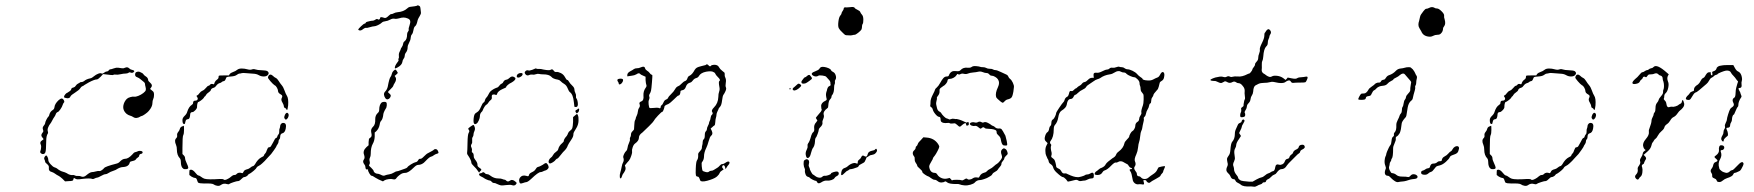

<svg xmlns="http://www.w3.org/2000/svg" viewBox="-20 -694 6604 723"><path d="M498 -124Q504 -127 511 -125.5Q518 -124 517 -119Q516 -116 513 -115Q504 -114 504 -107Q504 -104 498.5 -100.5Q493 -97 491 -93Q488 -89 473 -86Q469 -85 468 -80.5Q467 -76 465 -74Q459 -66 444 -65Q434 -65 422 -58Q417 -54 406 -50.5Q395 -47 388.5 -42.5Q382 -38 377 -38Q372 -38 360.5 -31.5Q349 -25 345.5 -25Q342 -25 336.5 -22Q331 -19 328 -20Q320 -24 287 -20Q269 -17 264 -21Q259 -25 257.5 -22.5Q256 -20 256 -17Q256 -12 239 -12L225 -11L215 -21Q205 -30 199.5 -32.5Q194 -35 188 -39.5Q182 -44 176 -46Q162 -49 164 -63Q165 -70 157.5 -76Q150 -82 150 -85Q150 -88 147.5 -93Q145 -98 148 -103Q151 -108 153.5 -108.5Q156 -109 159 -103Q162 -97 162 -91Q162 -85 170.5 -75.5Q179 -66 185 -64Q191 -62 194 -60Q206 -50 218 -47Q223 -46 231 -42Q244 -33 256 -35Q259 -35 262.5 -33Q266 -31 273.5 -31.5Q281 -32 287 -29Q296 -26 305 -34Q319 -46 327 -46Q332 -46 341 -48.5Q350 -51 354 -50Q357 -49 363 -53Q369 -57 372 -61Q376 -67 419 -78Q427 -80 432 -86Q442 -96 451 -96Q463 -96 478 -112Q484 -120 489 -121Q494 -122 498 -124ZM201 -317Q208 -323 212 -323Q217 -323 220.5 -316.5Q224 -310 220 -307Q218 -305 216 -299Q214 -292 207.5 -282.5Q201 -273 197 -272Q192 -270 190 -264Q188 -258 184.5 -253.5Q181 -249 176.5 -240Q172 -231 168.5 -227Q165 -223 161.5 -214.5Q158 -206 160 -200Q162 -194 160 -191Q154 -183 154 -161Q154 -148 153 -133.5Q152 -119 148 -116Q141 -111 134 -117L131 -121L134 -132Q136 -142 134 -148Q128 -159 138 -165Q144 -169 144 -170Q144 -171 139 -177Q132 -185 140 -194Q144 -199 143 -201.5Q142 -204 141 -209.5Q140 -215 145 -221Q150 -227 150 -230Q150 -234 154.5 -243Q159 -252 162 -254.5Q165 -257 166 -263Q169 -274 179 -280Q184 -283 185 -290Q186 -303 201 -317ZM495 -423Q502 -426 509 -422Q517 -419 520 -414.5Q523 -410 528 -407Q538 -401 538 -392Q538 -389 545 -383Q557 -373 548 -363L545 -359L549 -356Q553 -353 556 -350Q560 -347 560 -337Q560 -327 557 -321Q554 -315 554 -306Q554 -292 540 -276Q536 -271 526 -264Q516 -257 513 -257Q511 -257 506.5 -254Q502 -251 495 -250Q488 -249 482 -253Q476 -257 470 -258.5Q464 -260 457 -265Q436 -283 449 -310Q454 -319 458 -322Q462 -326 471.5 -328.5Q481 -331 485 -330Q491 -329 501 -333Q511 -337 519.5 -343.5Q528 -350 529 -355Q530 -360 528 -367Q526 -374 526 -378Q526 -382 522 -385Q518 -388 510.5 -394.5Q503 -401 497 -403Q487 -406 489 -416Q490 -422 495 -423ZM451 -439Q460 -443 466 -437Q471 -432 477 -431Q483 -430 485 -427.5Q487 -425 483 -422Q478 -418 471 -421Q468 -423 464 -420Q460 -417 452.5 -417Q445 -417 434 -414.5Q423 -412 416 -413Q409 -414 407 -412Q405 -410 377 -414L368 -415L359 -405Q349 -395 345 -395Q336 -395 315 -384Q303 -377 298 -374Q295 -371 290.5 -369.5Q286 -368 282 -361.5Q278 -355 263 -345.5Q248 -336 246 -332Q242 -321 228 -325Q221 -326 221 -329Q221 -333 225.5 -338.5Q230 -344 234 -345Q238 -347 243 -351Q248 -355 248 -357Q248 -363 258 -365Q262 -366 265.5 -371.5Q269 -377 274.5 -379.5Q280 -382 281 -383.5Q282 -385 287 -385Q292 -385 297 -389Q305 -396 320 -399Q326 -400 334 -407Q341 -413 350 -416.5Q359 -420 363 -417Q367 -416 372.5 -420.5Q378 -425 382.5 -425Q387 -425 389.5 -429Q392 -433 395.5 -433Q399 -433 408.5 -436.5Q418 -440 425 -439Q434 -438 439 -437Q446 -436 451 -439Z M666 -218Q671 -220 672 -220.5Q673 -221 673 -205.5Q673 -190 670 -185Q667 -180 667 -137V-114L672 -109Q677 -104 677 -98Q677 -92 683 -79.5Q689 -67 689 -62.5Q689 -58 681.5 -57Q674 -56 670 -59Q661 -65 661 -85Q661 -93 658 -97Q646 -109 646 -131Q646 -141 643 -148Q635 -166 644 -174Q648 -178 647 -184.5Q646 -191 651 -197Q656 -203 657 -208Q659 -216 666 -218ZM1048 -231Q1060 -230 1056 -210Q1053 -194 1043 -192Q1035 -190 1035 -178Q1035 -172 1032 -169.5Q1029 -167 1029 -161.5Q1029 -156 1025 -150.5Q1021 -145 1021 -143.5Q1021 -142 1012 -129Q1003 -116 1001 -114Q993 -106 986 -98Q980 -91 977 -88Q974 -85 967 -78.5Q960 -72 954.5 -69.5Q949 -67 947 -64Q945 -59 936 -51.5Q927 -44 922 -41Q915 -38 914 -35.5Q913 -33 908 -30Q903 -27 899 -27Q896 -27 888 -19Q880 -11 875 -12Q872 -12 859.5 -8Q847 -4 843 -1Q841 1 834 -1Q822 -5 811 3Q806 7 797.5 5.5Q789 4 784 0Q778 -4 749 -3Q741 -3 733 -4Q728 -5 726.5 -6Q725 -7 723 -13Q721 -20 719 -22Q717 -24 714 -24Q710 -24 701 -29L693 -35V-45Q693 -51 693.5 -52.5Q694 -54 698 -55Q706 -56 717 -42Q723 -34 728 -33Q731 -33 737.5 -28Q744 -23 750 -21Q763 -17 807 -20Q821 -20 821 -19Q825 -13 839 -21Q845 -24 851 -29.5Q857 -35 862.5 -35Q868 -35 870 -38Q878 -47 892 -42Q894 -41 897 -47Q899 -54 912 -57Q917 -58 923 -63Q929 -68 932.5 -68.5Q936 -69 940 -75Q951 -95 965 -102Q973 -105 974 -109Q975 -113 978.5 -116Q982 -119 985 -129Q988 -136 989 -137.5Q990 -139 994 -139.5Q998 -140 1000 -143Q1002 -146 1008 -157Q1016 -174 1019.5 -174.5Q1023 -175 1024 -179.5Q1025 -184 1028.5 -188Q1032 -192 1031.5 -199Q1031 -206 1033 -210.5Q1035 -215 1035 -219.5Q1035 -224 1039 -228Q1043 -232 1048 -231ZM1053 -262Q1059 -273 1064.5 -267.5Q1070 -262 1064 -250Q1056 -238 1051 -249Q1049 -253 1053 -262ZM992 -410Q998 -417 1007 -409Q1013 -403 1018.5 -400.5Q1024 -398 1029.5 -389Q1035 -380 1041 -373Q1047 -366 1051.5 -353Q1056 -340 1060 -334Q1067 -324 1065 -297Q1063 -280 1061 -280Q1059 -280 1058 -283Q1057 -286 1053 -287.5Q1049 -289 1049 -293.5Q1049 -298 1044 -307Q1037 -318 1041 -325Q1046 -334 1038 -338Q1027 -344 1027 -351Q1027 -356 1023 -363.5Q1019 -371 1014 -373Q1008 -377 998.5 -388Q989 -399 989 -402Q989 -405 992 -410ZM987 -426Q996 -419 988 -411Q983 -406 973 -406Q963 -406 954.5 -411Q946 -416 933.5 -416.5Q921 -417 907.5 -418.5Q894 -420 890 -418.5Q886 -417 882 -417Q878 -417 871.5 -412Q865 -407 850 -406Q835 -405 833.5 -403.5Q832 -402 829.5 -395.5Q827 -389 822.5 -388.5Q818 -388 815 -385Q812 -382 807 -381Q800 -379 794 -371Q790 -365 786 -364Q775 -361 774 -355Q773 -351 765.5 -346Q758 -341 755.5 -336Q753 -331 751.5 -331Q750 -331 747 -325Q744 -321 736.5 -315.5Q729 -310 727 -310Q725 -310 723.5 -304.5Q722 -299 722 -293Q723 -287 716 -279.5Q709 -272 705 -272Q696 -272 696 -262Q696 -257 694 -251Q692 -245 686 -245Q682 -244 680.5 -242Q679 -240 677 -231Q677 -227 673 -227Q667 -227 667 -242Q667 -250 675 -257.5Q683 -265 685 -273Q691 -292 702 -299Q707 -302 707 -306Q707 -315 715 -315Q722 -315 724 -319.5Q726 -324 722 -329Q718 -334 723 -335Q726 -336 731 -343Q736 -350 742.5 -352.5Q749 -355 755.5 -363Q762 -371 765 -371Q768 -371 771 -375Q775 -380 783 -377Q784 -376 785.5 -377Q787 -378 788 -383Q791 -390 797 -394Q803 -398 803 -403Q803 -408 804.5 -409Q806 -410 824 -410H842L845 -415Q849 -420 858 -423Q867 -426 873 -431Q879 -436 890 -436Q901 -436 911.5 -433Q922 -430 928.5 -432.5Q935 -435 942 -432.5Q949 -430 965.5 -429.5Q982 -429 987 -426Z M1416 -307Q1419 -310 1425.5 -310.5Q1432 -311 1434.5 -308.5Q1437 -306 1436.5 -297.5Q1436 -289 1432 -284Q1423 -269 1423 -260Q1421 -246 1416 -240Q1411 -235 1410 -226Q1407 -209 1396 -199L1391 -195V-179Q1390 -163 1384 -153Q1376 -139 1376 -114Q1376 -106 1373 -100Q1370 -94 1372 -86.5Q1374 -79 1371 -75Q1369 -71 1370 -69.5Q1371 -68 1378 -62Q1387 -53 1387 -50Q1387 -47 1391.5 -43.5Q1396 -40 1400 -40Q1406 -40 1414 -36Q1424 -30 1431 -34Q1436 -36 1445.5 -37.5Q1455 -39 1463 -44Q1471 -49 1474.5 -49Q1478 -49 1487 -52.5Q1496 -56 1504 -58.5Q1512 -61 1514 -64Q1516 -68 1527.5 -75Q1539 -82 1544 -83Q1551 -84 1554.5 -90.5Q1558 -97 1562.5 -96Q1567 -95 1576.5 -105Q1586 -115 1593 -118Q1599 -121 1606 -125Q1612 -128 1614 -130.5Q1616 -133 1621 -132.5Q1626 -132 1629 -126Q1632 -120 1631 -118Q1630 -116 1625 -115Q1618 -113 1613 -109Q1608 -105 1603 -104Q1597 -103 1582 -87Q1570 -73 1554 -73Q1548 -73 1538 -63Q1518 -43 1506 -43Q1501 -43 1496 -41.5Q1491 -40 1484 -34.5Q1477 -29 1474 -25Q1469 -16 1460 -19Q1454 -21 1443.5 -19.5Q1433 -18 1428 -15L1422 -11L1406 -18Q1391 -26 1387 -29Q1383 -32 1380 -32Q1376 -32 1370.5 -41.5Q1365 -51 1366 -55Q1367 -57 1363 -56Q1360 -55 1358 -57.5Q1356 -60 1356 -65Q1356 -70 1352 -75Q1344 -85 1350 -93Q1355 -99 1351 -111Q1345 -126 1360 -140L1368 -147V-159Q1369 -171 1369.5 -171.5Q1370 -172 1375 -176Q1382 -180 1378 -195Q1375 -208 1385 -217Q1394 -225 1393 -246Q1393 -260 1403 -269Q1408 -273 1408 -281Q1408 -298 1416 -307ZM1469 -432Q1473 -430 1478 -420Q1478 -418 1472 -413L1466 -408L1469 -404Q1475 -395 1466 -381Q1462 -375 1461 -371Q1460 -367 1450.5 -358Q1441 -349 1441 -347.5Q1441 -346 1447 -341Q1453 -336 1451 -331Q1448 -322 1440 -320Q1435 -319 1431 -324.5Q1427 -330 1426 -337Q1425 -344 1431 -350Q1437 -356 1440 -367Q1446 -400 1451 -405Q1454 -409 1455.5 -416Q1457 -423 1462 -427.5Q1467 -432 1469 -432ZM1549 -672Q1553 -676 1560 -671Q1563 -669 1563.5 -661Q1564 -653 1565 -647.5Q1566 -642 1560.5 -633.5Q1555 -625 1553 -619Q1549 -600 1544 -596Q1539 -593 1537 -581Q1535 -569 1531 -564.5Q1527 -560 1526.5 -551.5Q1526 -543 1520.5 -533Q1515 -523 1515 -516Q1515 -503 1507 -494Q1504 -489 1504 -483.5Q1504 -478 1500 -473Q1496 -468 1495 -460Q1493 -449 1477 -440Q1468 -435 1467 -437Q1465 -444 1477 -460Q1482 -465 1480.5 -468.5Q1479 -472 1481 -474Q1483 -476 1482 -484Q1481 -492 1485 -499.5Q1489 -507 1489 -509Q1489 -511 1493 -516.5Q1497 -522 1498 -529Q1499 -536 1504 -539Q1513 -546 1513 -565Q1513 -571 1516.5 -575Q1520 -579 1519 -583Q1518 -587 1522 -598Q1526 -609 1524.5 -615.5Q1523 -622 1514 -625Q1500 -631 1483 -625Q1473 -622 1465.5 -623.5Q1458 -625 1449 -620Q1440 -615 1431 -614Q1422 -613 1418 -609Q1413 -604 1403.5 -599.5Q1394 -595 1389 -595Q1384 -595 1372.5 -591.5Q1361 -588 1358 -589Q1355 -590 1348 -585Q1339 -577 1332 -580Q1329 -581 1329 -583Q1329 -585 1339.5 -595Q1350 -605 1353 -605Q1356 -605 1357 -608Q1358 -611 1362.5 -612Q1367 -613 1372.5 -614.5Q1378 -616 1383 -616Q1388 -616 1393.5 -620Q1399 -624 1402.5 -621.5Q1406 -619 1408.5 -621Q1411 -623 1411 -625Q1411 -632 1423 -628Q1430 -625 1434.5 -627.5Q1439 -630 1444.5 -635.5Q1450 -641 1454 -641Q1458 -641 1463 -644Q1468 -647 1477 -648Q1500 -650 1513 -662Q1518 -667 1523 -668Q1548 -671 1549 -672Z M1796 -44Q1800 -48 1806 -42Q1809 -38 1814.5 -38Q1820 -38 1826 -33Q1840 -22 1856 -22Q1867 -22 1871 -20Q1875 -18 1879.5 -17.5Q1884 -17 1886 -14Q1892 -8 1899 -13Q1909 -21 1921 -10L1926 -5L1923 0Q1918 7 1907 3Q1902 1 1885 3Q1871 5 1866 4Q1861 3 1850 -2Q1845 -5 1840 -5Q1835 -5 1831.5 -9.5Q1828 -14 1825 -14Q1823 -14 1818.5 -15.5Q1814 -17 1809 -19.5Q1804 -22 1803 -23Q1801 -25 1792.5 -29Q1784 -33 1784 -37Q1784 -41 1789 -41.5Q1794 -42 1796 -44ZM2023 -73Q2032 -80 2036 -80Q2039 -80 2042.5 -74.5Q2046 -69 2046 -64Q2046 -61 2042 -57Q2038 -53 2033.5 -52Q2029 -51 2024.5 -48.5Q2020 -46 2016 -46Q2007 -46 1981 -21Q1967 -8 1961 -8Q1958 -8 1950 -5Q1942 -2 1939 -3.5Q1936 -5 1935 -12Q1934 -19 1938 -25Q1946 -36 1961 -32Q1967 -30 1969 -30.5Q1971 -31 1972 -35Q1973 -41 1983 -45.5Q1993 -50 1997 -57Q2001 -64 2005 -65Q2011 -66 2023 -73ZM1756 -152Q1751 -145 1756 -137Q1758 -132 1757 -126.5Q1756 -121 1758 -120Q1764 -118 1764 -105Q1764 -99 1769 -93Q1779 -81 1778 -72Q1778 -67 1785 -62.5Q1792 -58 1792.5 -55.5Q1793 -53 1788 -49L1784 -44L1779 -51Q1775 -58 1765 -67.5Q1755 -77 1755 -81Q1755 -90 1743 -108Q1738 -114 1739 -119.5Q1740 -125 1740.5 -156.5Q1741 -188 1745 -194Q1749 -200 1746 -204Q1743 -208 1743 -209.5Q1743 -211 1752 -217.5Q1761 -224 1763 -223.5Q1765 -223 1767.5 -215.5Q1770 -208 1766.5 -200.5Q1763 -193 1763 -187.5Q1763 -182 1760 -178Q1757 -174 1758 -165Q1759 -156 1756 -152ZM2145 -259Q2152 -265 2153 -265Q2154 -265 2156.5 -259Q2159 -253 2158.5 -239Q2158 -225 2151 -213Q2144 -201 2141.5 -197Q2139 -193 2139 -186Q2139 -179 2130 -166Q2121 -153 2118 -146Q2115 -136 2105 -126Q2102 -124 2091.5 -110.5Q2081 -97 2079 -97Q2077 -97 2073 -93Q2070 -88 2062 -83Q2054 -78 2050.5 -78.5Q2047 -79 2046 -83Q2045 -87 2047.5 -92Q2050 -97 2054 -100Q2059 -103 2062.5 -110Q2066 -117 2073.5 -122Q2081 -127 2082 -132Q2085 -145 2097 -155Q2103 -160 2103 -163Q2103 -170 2114 -182Q2117 -186 2119 -192Q2121 -198 2127 -202Q2133 -206 2135 -211.5Q2137 -217 2138 -235V-253ZM2157 -271 2152 -267 2149 -270Q2144 -277 2150 -280Q2154 -281 2155 -283Q2156 -285 2158.5 -285Q2161 -285 2161 -282.5Q2161 -280 2160 -276.5Q2159 -273 2157 -271ZM1899 -401Q1907 -409 1916 -404Q1921 -401 1921 -398Q1921 -395 1917 -391Q1913 -387 1906 -383Q1899 -380 1892.5 -374.5Q1886 -369 1886 -366Q1886 -364 1873 -359Q1855 -351 1852 -341Q1851 -337 1849.5 -336.5Q1848 -336 1843 -338Q1839 -339 1835 -337.5Q1831 -336 1832 -328.5Q1833 -321 1828 -317.5Q1823 -314 1819 -307.5Q1815 -301 1812 -300Q1809 -299 1804.5 -292Q1800 -285 1798 -279Q1796 -274 1793 -272Q1787 -266 1787 -255Q1787 -250 1783 -240.5Q1779 -231 1773.5 -228Q1768 -225 1766 -228Q1762 -231 1763.5 -247Q1765 -263 1770 -267Q1772 -269 1778.5 -273Q1785 -277 1791 -291.5Q1797 -306 1801 -308Q1805 -310 1806 -316Q1807 -322 1811.5 -326.5Q1816 -331 1819.5 -338.5Q1823 -346 1827 -350Q1837 -359 1851 -364Q1856 -365 1860 -371Q1864 -377 1869 -379Q1874 -381 1875 -385Q1879 -393 1887 -394Q1893 -395 1899 -401ZM1933 -417Q1936 -419 1942 -419Q1948 -419 1948 -415Q1948 -410 1941.5 -405.5Q1935 -401 1930 -402Q1925 -403 1926 -408.5Q1927 -414 1933 -417ZM2027 -432Q2048 -428 2053 -431Q2060 -436 2065 -428Q2069 -422 2075 -423Q2081 -424 2091.5 -419Q2102 -414 2107.5 -403.5Q2113 -393 2116 -393Q2119 -393 2122.5 -386.5Q2126 -380 2134.5 -372Q2143 -364 2143 -357.5Q2143 -351 2146.5 -344Q2150 -337 2149 -331.5Q2148 -326 2151 -323Q2154 -319 2155.5 -309.5Q2157 -300 2155 -295Q2153 -291 2148 -291L2143 -292L2141 -309Q2138 -339 2126 -347Q2122 -350 2117.5 -361.5Q2113 -373 2104.5 -378Q2096 -383 2091.5 -388Q2087 -393 2081 -394Q2062 -397 2056 -405Q2047 -414 2026 -414Q2016 -414 2010.5 -415.5Q2005 -417 1998 -414.5Q1991 -412 1985 -413Q1979 -414 1974 -412Q1965 -407 1959 -414Q1954 -420 1957 -424Q1962 -431 1969 -429Q1973 -427 1984 -431Q1995 -435 1996 -436Q1997 -437 2000 -435.5Q2003 -434 2009.5 -434.5Q2016 -435 2027 -432Z M2310 -397Q2320 -399 2325 -396Q2327 -394 2326 -389Q2321 -377 2313 -376Q2310 -376 2310 -379Q2310 -383 2306 -388Q2302 -395 2310 -397ZM2637 -449Q2642 -455 2648 -448Q2654 -441 2658 -447Q2659 -449 2668 -450Q2683 -451 2688 -440Q2691 -434 2700 -427Q2707 -422 2708 -420.5Q2709 -419 2709 -414Q2708 -408 2711.5 -401Q2715 -394 2713 -382Q2711 -370 2713.5 -365Q2716 -360 2712 -351Q2708 -342 2704.5 -337.5Q2701 -333 2699 -315.5Q2697 -298 2691.5 -292Q2686 -286 2686 -284.5Q2686 -283 2682 -275Q2678 -267 2678 -262Q2678 -257 2676 -251Q2674 -245 2673.5 -234Q2673 -223 2670 -221.5Q2667 -220 2662 -215L2656 -210L2660 -202Q2666 -189 2658 -183Q2653 -179 2648.5 -162.5Q2644 -146 2640 -138Q2631 -120 2631 -105Q2631 -93 2624 -84Q2621 -82 2622.5 -68Q2624 -54 2625.5 -51.5Q2627 -49 2636.5 -46.5Q2646 -44 2649.5 -47.5Q2653 -51 2658.5 -51Q2664 -51 2669.5 -55Q2675 -59 2680 -61.5Q2685 -64 2690 -70Q2695 -76 2699.5 -76Q2704 -76 2710 -80Q2721 -88 2725 -85Q2728 -84 2727 -80Q2726 -76 2723 -73Q2719 -69 2716 -63L2712 -57L2711 -62Q2709 -72 2704 -72Q2701 -72 2700 -68Q2698 -64 2702 -60L2705 -56L2699 -52Q2692 -48 2690 -42.5Q2688 -37 2680.5 -30Q2673 -23 2655 -17Q2629 -8 2619 -12Q2617 -13 2615 -19Q2612 -29 2607 -29Q2602 -29 2600.5 -34Q2599 -39 2600 -60Q2601 -86 2605 -91Q2610 -97 2609 -113Q2609 -118 2616 -125Q2623 -132 2623 -137.5Q2623 -143 2624.5 -147.5Q2626 -152 2626 -159Q2626 -166 2630 -169.5Q2634 -173 2634 -184.5Q2634 -196 2638 -199.5Q2642 -203 2642 -208Q2642 -213 2646 -220.5Q2650 -228 2650 -231Q2650 -234 2652.5 -238.5Q2655 -243 2656 -251Q2657 -259 2661 -262Q2666 -267 2662 -272Q2657 -278 2669 -290Q2684 -305 2685 -329Q2685 -341 2688 -349Q2691 -357 2689 -366Q2685 -387 2689 -389Q2695 -393 2683 -404Q2675 -412 2673.5 -416.5Q2672 -421 2664 -424Q2656 -427 2639 -424Q2619 -420 2612 -408Q2609 -402 2601.5 -400Q2594 -398 2589 -391Q2584 -384 2579 -383Q2567 -380 2563 -368Q2559 -355 2548 -354Q2544 -353 2543 -351.5Q2542 -350 2542 -345Q2540 -334 2534 -334Q2532 -334 2518 -320Q2504 -306 2496 -302Q2482 -297 2482 -292Q2482 -289 2479 -281Q2476 -273 2474 -273Q2471 -273 2457.5 -258.5Q2444 -244 2442 -239Q2441 -236 2424 -219Q2407 -202 2399 -195Q2386 -186 2386 -176Q2386 -164 2372 -154Q2366 -150 2362.5 -139.5Q2359 -129 2360 -125Q2362 -118 2353 -97Q2350 -90 2341 -81L2333 -71L2335 -65Q2337 -58 2333.5 -51Q2330 -44 2327 -40.5Q2324 -37 2322 -30Q2318 -18 2315 -24Q2314 -25 2314 -28Q2313 -35 2316 -45Q2319 -55 2321 -66Q2323 -77 2326 -82Q2331 -91 2327 -101Q2326 -106 2330 -114Q2334 -122 2338 -125.5Q2342 -129 2343 -137.5Q2344 -146 2348.5 -155.5Q2353 -165 2352 -169.5Q2351 -174 2353.5 -177.5Q2356 -181 2356 -187.5Q2356 -194 2361.5 -199.5Q2367 -205 2367.5 -207Q2368 -209 2368.5 -223Q2369 -237 2371.5 -241.5Q2374 -246 2374 -248.5Q2374 -251 2377.5 -258Q2381 -265 2382 -274Q2383 -283 2386 -287Q2392 -294 2388 -303Q2386 -309 2395.5 -312.5Q2405 -316 2403 -334Q2402 -350 2411 -363Q2416 -369 2414 -374Q2412 -379 2411 -392V-405L2402 -409Q2392 -413 2390 -416Q2386 -421 2376 -414Q2369 -410 2359.5 -409Q2350 -408 2346 -407Q2343 -406 2342.5 -406.5Q2342 -407 2342 -411Q2342 -420 2354 -426Q2362 -430 2366.5 -433.5Q2371 -437 2378.5 -437Q2386 -437 2392 -440Q2407 -447 2409 -437Q2411 -431 2417 -427.5Q2423 -424 2426.5 -419Q2430 -414 2433 -413Q2436 -412 2436.5 -410.5Q2437 -409 2435 -384Q2433 -359 2431.5 -352.5Q2430 -346 2426.5 -340.5Q2423 -335 2425 -330Q2427 -325 2424 -318.5Q2421 -312 2422.5 -301Q2424 -290 2425.5 -288Q2427 -286 2441 -287.5Q2455 -289 2459 -288Q2468 -283 2468 -292Q2468 -296 2471.5 -298Q2475 -300 2478.5 -308.5Q2482 -317 2488 -319Q2494 -321 2495.5 -325.5Q2497 -330 2507 -339.5Q2517 -349 2522 -358Q2527 -367 2533 -369Q2539 -371 2546.5 -379Q2554 -387 2560 -389Q2566 -391 2568.5 -399Q2571 -407 2577 -409Q2587 -414 2596 -431Q2600 -437 2604.5 -439.5Q2609 -442 2621 -445Q2635 -448 2637 -449Z M3015 -94Q3021 -96 3026 -89Q3028 -83 3026 -77Q3024 -71 3026.5 -66Q3029 -61 3029 -60Q3029 -56 3034 -47Q3039 -38 3041 -37Q3044 -36 3050 -31Q3056 -26 3064 -25Q3072 -24 3076.5 -28.5Q3081 -33 3088 -32Q3093 -32 3101 -35Q3109 -38 3109 -40Q3109 -43 3119 -46Q3129 -49 3133 -48Q3139 -46 3138.5 -40Q3138 -34 3131 -31Q3125 -28 3122.5 -23.5Q3120 -19 3111 -16Q3102 -13 3094 -14Q3084 -15 3072 -7Q3061 0 3057 -8Q3055 -13 3052 -13Q3049 -13 3040 -17.5Q3031 -22 3029 -25Q3027 -27 3021.5 -28.5Q3016 -30 3013 -38.5Q3010 -47 3011 -52Q3012 -57 3009.5 -61Q3007 -65 3006 -76Q3006 -82 3006.5 -85.5Q3007 -89 3009 -90.5Q3011 -92 3015 -94ZM3275 -131Q3280 -137 3282 -130Q3284 -126 3279 -119.5Q3274 -113 3268 -112Q3262 -110 3259.5 -110Q3257 -110 3251.5 -106Q3246 -102 3244.5 -102Q3243 -102 3240 -93Q3237 -86 3235.5 -84Q3234 -82 3226 -78Q3215 -73 3213.5 -69Q3212 -65 3208 -64Q3190 -57 3183 -57Q3179 -57 3176 -54Q3173 -51 3171 -51Q3169 -51 3161 -43Q3144 -25 3148 -45Q3150 -59 3162 -62Q3166 -63 3171 -67Q3183 -78 3195 -80Q3199 -81 3204 -79Q3208 -77 3209 -78Q3210 -79 3210 -84Q3210 -89 3215.5 -93Q3221 -97 3223 -102Q3227 -112 3235 -106Q3240 -103 3243 -105Q3246 -107 3248 -115Q3250 -124 3266 -127Q3273 -128 3275 -131ZM2955 -363Q2957 -362 2957 -360Q2957 -358 2955 -357Q2954 -357 2953.5 -357.5Q2953 -358 2953 -359.5Q2953 -361 2953.5 -362Q2954 -363 2955 -363ZM2997 -372Q2997 -371 2996.5 -370Q2996 -369 2994.5 -367.5Q2993 -366 2991 -364Q2989 -362 2987 -360.5Q2985 -359 2982.5 -357.5Q2980 -356 2978 -355Q2971 -352 2968 -354Q2960 -359 2972 -367Q2979 -373 2982 -376Q2985 -379 2987.5 -379Q2990 -379 2993.5 -376.5Q2997 -374 2997 -372ZM3019 -408Q3028 -416 3032 -408Q3034 -405 3036.5 -402Q3039 -399 3035.5 -395.5Q3032 -392 3028 -389.5Q3024 -387 3018.5 -383Q3013 -379 3006 -379Q2999 -379 2998 -383Q2997 -387 2999.5 -390Q3002 -393 3005.5 -398Q3009 -403 3011.5 -403Q3014 -403 3019 -408ZM3071 -441Q3075 -443 3083 -442Q3091 -441 3099.5 -437.5Q3108 -434 3109 -430Q3111 -426 3117 -423Q3124 -420 3127 -410Q3130 -400 3126 -394Q3123 -390 3124 -385.5Q3125 -381 3123 -377Q3121 -373 3121 -366Q3121 -347 3115 -338Q3111 -334 3111 -329.5Q3111 -325 3106 -320Q3100 -315 3099 -296Q3099 -289 3096 -287Q3078 -274 3082 -261Q3084 -255 3080 -246Q3076 -237 3077 -233Q3079 -224 3068 -214Q3063 -209 3063 -205Q3063 -201 3059 -190Q3055 -179 3054 -178Q3049 -174 3049 -162Q3048 -144 3040 -135Q3038 -132 3034 -118Q3030 -99 3021 -99Q3016 -99 3014 -112Q3013 -121 3017.5 -129.5Q3022 -138 3021 -144Q3020 -150 3023 -154Q3029 -161 3035 -184Q3038 -193 3042.5 -196.5Q3047 -200 3046 -209Q3044 -224 3053 -233L3058 -240L3055 -245Q3052 -249 3052 -250Q3052 -251 3063 -264Q3069 -271 3071 -273.5Q3073 -276 3074 -279Q3075 -282 3073 -285Q3072 -292 3072 -296Q3073 -307 3087 -314Q3094 -317 3093 -321Q3089 -336 3091 -344Q3091 -345 3092 -348Q3093 -351 3094 -354Q3095 -357 3095 -359Q3098 -367 3100 -368Q3106 -371 3107 -372Q3108 -373 3108 -374Q3107 -377 3107 -382.5Q3107 -388 3100.5 -394.5Q3094 -401 3091.5 -404.5Q3089 -408 3077 -409.5Q3065 -411 3062 -409Q3053 -403 3042 -409Q3028 -418 3051 -426Q3062 -430 3065 -434.5Q3068 -439 3071 -441ZM3181 -667Q3195 -669 3198 -665Q3200 -661 3209 -657Q3218 -653 3219.5 -648.5Q3221 -644 3226 -638.5Q3231 -633 3231 -620Q3231 -607 3228.5 -604Q3226 -601 3226 -594.5Q3226 -588 3224 -583Q3221 -578 3211.5 -570.5Q3202 -563 3198 -563Q3194 -563 3189.5 -561.5Q3185 -560 3174 -561Q3165 -561 3162.5 -562.5Q3160 -564 3152 -572Q3142 -581 3138.5 -588Q3135 -595 3137 -612Q3139 -629 3144 -635Q3149 -641 3149 -644Q3149 -647 3153 -652.5Q3157 -658 3157 -661Q3157 -668 3167 -666Q3173 -666 3181 -667Z M3448 -167 3457 -177 3469 -176Q3498 -174 3513 -151Q3517 -144 3517 -142Q3517 -138 3510.5 -125.5Q3504 -113 3500 -108Q3493 -100 3493 -97.5Q3493 -95 3489 -89Q3479 -73 3479 -67Q3479 -64 3481 -57Q3486 -43 3500 -43Q3506 -43 3510 -36Q3515 -28 3525.5 -23.5Q3536 -19 3548 -22L3556 -24L3561 -19Q3565 -13 3566 -15Q3567 -17 3582 -17Q3597 -17 3602 -15Q3605 -14 3611 -18Q3619 -24 3623 -20Q3625 -17 3632 -18Q3639 -19 3644 -23Q3651 -28 3664 -25Q3667 -25 3670 -32Q3675 -41 3687 -44Q3693 -45 3696.5 -49.5Q3700 -54 3707.5 -57.5Q3715 -61 3722.5 -68Q3730 -75 3734 -77Q3738 -79 3745 -87.5Q3752 -96 3753 -100Q3754 -104 3752 -110Q3746 -125 3754 -132Q3758 -135 3759.5 -135.5Q3761 -136 3766 -133Q3771 -130 3773 -123Q3775 -117 3774.5 -114.5Q3774 -112 3768 -107Q3762 -101 3762 -97.5Q3762 -94 3756.5 -88Q3751 -82 3751 -77Q3751 -72 3745.5 -66Q3740 -60 3737.5 -55.5Q3735 -51 3727 -47Q3719 -43 3717 -38.5Q3715 -34 3709.5 -31Q3704 -28 3700 -25.5Q3696 -23 3685.5 -19.5Q3675 -16 3671 -16Q3658 -16 3650 -6Q3646 -2 3634.5 1.5Q3623 5 3611.5 4Q3600 3 3594.5 0.5Q3589 -2 3581 -1Q3555 -1 3547 -7Q3540 -13 3537 -10Q3536 -8 3527 -7Q3518 -6 3511.5 -11.5Q3505 -17 3499.5 -17Q3494 -17 3485.5 -23.5Q3477 -30 3475 -30Q3473 -30 3463 -36.5Q3453 -43 3453 -47Q3453 -51 3443.5 -59Q3434 -67 3434 -70Q3434 -73 3429 -80Q3424 -87 3424.5 -94.5Q3425 -102 3422 -105Q3415 -114 3418 -122Q3419 -125 3423.5 -129Q3428 -133 3428 -137.5Q3428 -142 3431 -143.5Q3434 -145 3436 -151.5Q3438 -158 3448 -167ZM3662 -234Q3669 -238 3676 -234Q3680 -231 3685.5 -233.5Q3691 -236 3700.5 -231Q3710 -226 3712.5 -223.5Q3715 -221 3719 -220Q3723 -219 3727.5 -214.5Q3732 -210 3740 -210Q3748 -211 3751.5 -207.5Q3755 -204 3766 -183Q3768 -177 3771 -163Q3774 -149 3772 -147Q3772 -146 3766.5 -146Q3761 -146 3758 -147Q3752 -150 3749 -167Q3748 -177 3740.5 -183.5Q3733 -190 3733 -194.5Q3733 -199 3732 -201Q3728 -208 3702 -209Q3691 -209 3688 -212Q3684 -217 3678 -213Q3674 -209 3672 -209.5Q3670 -210 3664 -215Q3657 -221 3651 -220Q3648 -219 3645 -219.5Q3642 -220 3639 -221Q3636 -222 3634 -224Q3632 -226 3632 -227Q3632 -231 3638 -233Q3644 -235 3650 -233Q3657 -231 3662 -234ZM3796 -349Q3794 -338 3792 -332.5Q3790 -327 3786.5 -324.5Q3783 -322 3776 -320Q3769 -319 3763.5 -313Q3758 -307 3756 -307Q3754 -307 3748 -311.5Q3742 -316 3736.5 -321.5Q3731 -327 3731 -329Q3727 -343 3738 -366Q3746 -383 3738 -395Q3735 -400 3727.5 -404.5Q3720 -409 3714 -409Q3709 -409 3705 -414Q3701 -419 3695 -419Q3689 -419 3680.5 -422.5Q3672 -426 3664 -424Q3656 -422 3644 -421Q3632 -420 3625 -417Q3618 -414 3610 -416Q3602 -418 3597 -415Q3592 -412 3589 -414Q3586 -416 3585 -415.5Q3584 -415 3581 -410Q3578 -405 3570.5 -401Q3563 -397 3557 -397Q3548 -397 3548 -390Q3548 -386 3542.5 -379Q3537 -372 3532 -370Q3528 -367 3522.5 -363Q3517 -359 3518 -352Q3519 -341 3511 -332Q3507 -327 3508 -325Q3509 -323 3506.5 -314Q3504 -305 3505.5 -300Q3507 -295 3508 -289Q3510 -277 3519 -273Q3523 -271 3525 -267Q3527 -263 3534 -256Q3541 -249 3545 -248Q3550 -247 3553 -245Q3556 -243 3561 -245.5Q3566 -248 3573 -246.5Q3580 -245 3582 -246Q3582 -246 3588.5 -244.5Q3595 -243 3602 -240Q3609 -237 3613 -235Q3620 -231 3622 -233Q3627 -238 3628 -230Q3630 -221 3621 -221Q3618 -221 3618 -225Q3618 -236 3604 -224Q3597 -217 3594 -217Q3591 -217 3584 -224Q3578 -229 3576 -229.5Q3574 -230 3568 -229Q3559 -228 3556.5 -230Q3554 -232 3548 -231Q3530 -229 3524 -236Q3522 -239 3522 -243Q3522 -254 3516.5 -254Q3511 -254 3502.5 -264Q3494 -274 3492 -283Q3491 -288 3486.5 -290.5Q3482 -293 3483 -297Q3484 -301 3484 -311Q3484 -321 3492.5 -337.5Q3501 -354 3501 -356.5Q3501 -359 3507.5 -364.5Q3514 -370 3520.5 -382Q3527 -394 3532.5 -400Q3538 -406 3545 -406Q3552 -406 3553 -410Q3557 -422 3568 -426Q3574 -427 3583.5 -426Q3593 -425 3597 -430Q3607 -441 3624 -439Q3634 -438 3639 -442Q3644 -446 3655.5 -445Q3667 -444 3670.5 -442.5Q3674 -441 3681.5 -441Q3689 -441 3694 -438Q3699 -435 3707.5 -435Q3716 -435 3719.5 -432.5Q3723 -430 3728.5 -430Q3734 -430 3748.5 -423Q3763 -416 3769 -413.5Q3775 -411 3777 -405.5Q3779 -400 3784 -396.5Q3789 -393 3794 -382.5Q3799 -372 3798 -365.5Q3797 -359 3796 -349Z M4226 -433Q4233 -433 4244.5 -427.5Q4256 -422 4262 -415Q4268 -408 4275 -403.5Q4282 -399 4282 -398Q4282 -392 4302 -391Q4314 -390 4323 -395Q4332 -400 4338 -402Q4344 -404 4348 -412Q4355 -426 4361 -422Q4367 -418 4363 -401Q4361 -393 4354.5 -389.5Q4348 -386 4347 -382Q4346 -378 4343.5 -368Q4341 -358 4337 -355Q4323 -340 4323 -335Q4323 -333 4319 -327.5Q4315 -322 4315 -314Q4315 -306 4311.5 -304.5Q4308 -303 4307 -296Q4306 -289 4301.5 -282Q4297 -275 4295.5 -266.5Q4294 -258 4290 -254.5Q4286 -251 4287 -248Q4289 -244 4283 -222Q4282 -216 4281 -210.5Q4280 -205 4277.5 -200.5Q4275 -196 4273.5 -181Q4272 -166 4269.5 -159.5Q4267 -153 4265.5 -138.5Q4264 -124 4259 -113Q4250 -94 4254 -86Q4259 -75 4253 -67Q4248 -61 4255 -51Q4261 -44 4261 -39Q4261 -30 4270 -30Q4273 -30 4277.5 -25Q4282 -20 4290.5 -20Q4299 -20 4305 -25.5Q4311 -31 4322 -38Q4333 -45 4337 -53.5Q4341 -62 4343 -64Q4345 -65 4355 -67Q4365 -69 4367 -68Q4368 -67 4364 -58.5Q4360 -50 4360 -47.5Q4360 -45 4355.5 -40.5Q4351 -36 4350 -32.5Q4349 -29 4332 -20Q4315 -11 4311.5 -7.5Q4308 -4 4303 -6.5Q4298 -9 4297 -12.5Q4296 -16 4290 -16Q4287 -16 4286 -15.5Q4285 -15 4286 -12Q4289 -3 4287.5 -0.5Q4286 2 4278 0Q4272 -1 4267 0Q4259 1 4252.5 -4.5Q4246 -10 4245 -19Q4241 -43 4237 -48Q4230 -57 4238 -57Q4243 -57 4243 -59Q4243 -61 4239 -62Q4234 -63 4230.5 -69Q4227 -75 4226 -75Q4225 -75 4215 -81Q4201 -91 4190 -84Q4186 -81 4181.5 -82Q4177 -83 4165 -71Q4150 -55 4139 -52Q4135 -51 4132 -46Q4126 -35 4113 -35Q4109 -35 4106.5 -35.5Q4104 -36 4103 -37Q4102 -38 4102 -39.5Q4102 -41 4103 -43Q4105 -47 4108.5 -49Q4112 -51 4117.5 -56Q4123 -61 4128 -62Q4140 -67 4144 -76Q4148 -83 4169 -98Q4180 -104 4182.5 -111Q4185 -118 4192 -123Q4210 -136 4214 -154Q4215 -160 4223.5 -168.5Q4232 -177 4232 -179Q4232 -183 4236.5 -191Q4241 -199 4244.5 -200.5Q4248 -202 4251.5 -208.5Q4255 -215 4255 -219Q4255 -230 4263 -235Q4269 -238 4269.5 -245.5Q4270 -253 4274.5 -259Q4279 -265 4278 -270Q4276 -276 4284 -298Q4286 -303 4286.5 -319.5Q4287 -336 4285 -339.5Q4283 -343 4279 -347.5Q4275 -352 4275 -359.5Q4275 -367 4273 -371Q4271 -375 4271 -381.5Q4271 -388 4263.5 -395.5Q4256 -403 4252 -403Q4247 -403 4236.5 -407.5Q4226 -412 4222 -416Q4218 -421 4212 -421Q4206 -421 4201 -424Q4191 -430 4177 -421Q4168 -415 4159 -414Q4138 -411 4123 -400Q4118 -397 4112 -395.5Q4106 -394 4096.5 -387Q4087 -380 4079.5 -375.5Q4072 -371 4069.5 -366Q4067 -361 4057 -356.5Q4047 -352 4039.5 -344.5Q4032 -337 4029 -337Q4026 -337 4022.5 -329.5Q4019 -322 4013 -321.5Q4007 -321 4005 -319Q3999 -314 3997 -300Q3995 -288 3977 -277Q3968 -271 3965 -252Q3962 -234 3953 -224Q3948 -219 3948 -207Q3948 -178 3936 -163Q3932 -158 3936 -152Q3940 -149 3938 -145Q3935 -138 3940 -119Q3941 -113 3939 -108Q3938 -104 3939 -102.5Q3940 -101 3948 -95Q3953 -92 3957 -70Q3957 -66 3958 -64.5Q3959 -63 3961.5 -61.5Q3964 -60 3970 -57Q3972 -56 3976 -50Q3981 -39 3990 -41Q3995 -42 4001 -38Q4024 -27 4037 -27Q4041 -26 4051.5 -29Q4062 -32 4065 -34Q4068 -37 4073.5 -37Q4079 -37 4084 -40Q4099 -50 4099 -33Q4099 -26 4097 -24Q4095 -22 4089 -22Q4083 -22 4075.5 -18Q4068 -14 4063.5 -14Q4059 -14 4052 -12.5Q4045 -11 4040 -14.5Q4035 -18 4027.5 -16Q4020 -14 4011 -12L4001 -10L3994 -19Q3986 -27 3983 -27Q3977 -27 3957 -46Q3948 -55 3946 -63Q3944 -71 3937 -75.5Q3930 -80 3929 -86Q3928 -92 3926 -94.5Q3924 -97 3922.5 -101.5Q3921 -106 3919 -109.5Q3917 -113 3916.5 -125.5Q3916 -138 3921 -147L3925 -155L3919 -161Q3913 -166 3914 -175Q3917 -192 3925 -197Q3929 -199 3931 -211Q3932 -217 3935.5 -220Q3939 -223 3939 -230Q3939 -242 3946 -245Q3949 -247 3953 -255.5Q3957 -264 3957 -268Q3957 -271 3968.5 -288Q3980 -305 3984 -309Q3987 -311 3989 -318Q3991 -326 3999 -330Q4003 -332 4005 -340Q4006 -345 4007 -347.5Q4008 -350 4010 -351Q4012 -352 4015 -351Q4019 -350 4024 -355.5Q4029 -361 4031 -361Q4033 -361 4036 -364.5Q4039 -368 4045 -371Q4051 -374 4054.5 -379Q4058 -384 4064 -385Q4070 -386 4077 -393.5Q4084 -401 4092 -401H4099L4098 -408Q4097 -416 4100 -418.5Q4103 -421 4110 -420Q4118 -419 4130.5 -425.5Q4143 -432 4148.5 -432Q4154 -432 4158 -436Q4162 -440 4169 -439Q4176 -438 4183.5 -441Q4191 -444 4195 -442.5Q4199 -441 4204.5 -441Q4210 -441 4215 -437Q4220 -433 4226 -433Z M4659 -243Q4663 -246 4666 -241Q4668 -239 4662 -229.5Q4656 -220 4656 -216.5Q4656 -213 4651 -203.5Q4646 -194 4646 -193Q4646 -192 4650 -187L4653 -182L4646 -171Q4635 -156 4635 -147Q4635 -142 4631 -135Q4627 -128 4628 -117Q4629 -106 4630 -100.5Q4631 -95 4627 -86Q4621 -75 4625 -67Q4627 -61 4627 -56Q4627 -46 4638 -33Q4642 -28 4642 -26Q4642 -20 4653 -14Q4657 -12 4683 -10H4697L4711 -18Q4724 -25 4730 -26Q4736 -27 4743.5 -33.5Q4751 -40 4755.5 -41Q4760 -42 4765 -45.5Q4770 -49 4772 -49Q4780 -49 4782 -64Q4784 -78 4796 -74Q4801 -72 4808 -75Q4815 -78 4818 -86Q4821 -94 4825.5 -95Q4830 -96 4831.5 -97Q4833 -98 4834 -99Q4835 -100 4836 -104Q4839 -110 4843.5 -112.5Q4848 -115 4849 -119Q4851 -127 4863 -132Q4869 -135 4870 -139Q4872 -149 4884 -149Q4890 -149 4892 -145Q4897 -137 4884 -131Q4877 -128 4876 -123Q4875 -118 4871.5 -116.5Q4868 -115 4857 -103.5Q4846 -92 4839 -85.5Q4832 -79 4826 -71Q4818 -57 4805 -57Q4797 -57 4787 -43Q4784 -38 4778.5 -36.5Q4773 -35 4766.5 -28Q4760 -21 4754.5 -19Q4749 -17 4747.5 -12Q4746 -7 4741 -7.5Q4736 -8 4734 -4.5Q4732 -1 4726 0.5Q4720 2 4713.5 6Q4707 10 4701 9Q4695 8 4691 8Q4661 10 4652 1Q4647 -3 4641 -5.5Q4635 -8 4632.5 -13.5Q4630 -19 4627 -19Q4617 -19 4613 -31Q4611 -36 4604.5 -42Q4598 -48 4598 -54.5Q4598 -61 4601.5 -67.5Q4605 -74 4602 -83Q4600 -93 4600.5 -96.5Q4601 -100 4606 -107Q4612 -114 4613 -128Q4615 -155 4620 -160Q4630 -171 4630 -190Q4630 -200 4634.5 -209Q4639 -218 4641 -223.5Q4643 -229 4649 -231Q4655 -233 4655.5 -237Q4656 -241 4659 -243ZM4748 -578Q4756 -589 4763 -580Q4769 -572 4763 -564Q4760 -559 4760 -556Q4760 -553 4757 -547Q4754 -541 4754 -532.5Q4754 -524 4748 -519Q4739 -510 4737 -481Q4736 -469 4733.5 -464.5Q4731 -460 4731.5 -448.5Q4732 -437 4731 -430Q4731 -420 4742 -415Q4746 -412 4749.5 -409.5Q4753 -407 4758.5 -405Q4764 -403 4770 -406.5Q4776 -410 4789 -408.5Q4802 -407 4812 -400L4821 -393L4825 -397L4829 -402L4844 -399Q4859 -396 4863.5 -399Q4868 -402 4873 -402.5Q4878 -403 4889 -404Q4899 -406 4901.5 -405.5Q4904 -405 4904 -402Q4904 -399 4901 -392.5Q4898 -386 4896 -384.5Q4894 -383 4876 -383Q4858 -383 4851 -382Q4844 -381 4841 -386.5Q4838 -392 4832.5 -391Q4827 -390 4823 -387Q4815 -379 4794 -382Q4782 -384 4776 -385.5Q4770 -387 4761.5 -384.5Q4753 -382 4740 -382Q4727 -382 4718.5 -378Q4710 -374 4707 -372Q4700 -367 4699 -349Q4698 -340 4694 -334.5Q4690 -329 4689 -320.5Q4688 -312 4682.5 -306.5Q4677 -301 4676 -297Q4675 -293 4674.5 -289Q4674 -285 4670 -279Q4666 -273 4667 -270Q4669 -267 4669 -262.5Q4669 -258 4667.5 -256Q4666 -254 4660.5 -253Q4655 -252 4652.5 -253Q4650 -254 4650 -260Q4650 -266 4652.5 -270.5Q4655 -275 4654 -281Q4653 -286 4654 -287.5Q4655 -289 4662 -294Q4663 -294 4663 -302Q4665 -317 4668 -321Q4669 -323 4667.5 -333.5Q4666 -344 4667 -350Q4668 -361 4660 -370Q4652 -381 4643 -381Q4639 -381 4635 -384Q4628 -389 4621 -385Q4611 -379 4601 -385Q4593 -390 4589 -386Q4586 -384 4581 -382Q4576 -380 4566.5 -385Q4557 -390 4552 -389Q4547 -389 4542.5 -390Q4538 -391 4538 -393Q4538 -395 4547.5 -399Q4557 -403 4566 -404Q4578 -407 4586 -404.5Q4594 -402 4599 -405Q4606 -409 4612 -405Q4616 -403 4622 -405Q4628 -407 4641 -406Q4657 -404 4678 -415Q4682 -417 4684 -417Q4686 -417 4691 -423.5Q4696 -430 4696 -432.5Q4696 -435 4701 -441Q4706 -447 4706 -451.5Q4706 -456 4712 -462Q4718 -468 4718 -476Q4718 -484 4721.5 -492.5Q4725 -501 4724 -507.5Q4723 -514 4732 -532Q4741 -550 4741 -559.5Q4741 -569 4742.5 -570Q4744 -571 4748 -578Z M5458 -141Q5465 -145 5470 -143Q5475 -141 5474 -134Q5472 -123 5467.5 -118.5Q5463 -114 5450 -110Q5441 -107 5439 -101.5Q5437 -96 5425 -85Q5413 -74 5401 -71Q5392 -69 5389.5 -67.5Q5387 -66 5381 -58Q5374 -48 5369 -47Q5364 -46 5358 -40.5Q5352 -35 5342.5 -36Q5333 -37 5332 -41Q5329 -50 5339 -52Q5343 -53 5347.5 -56.5Q5352 -60 5358 -60.5Q5364 -61 5365 -67Q5368 -78 5377 -78Q5387 -78 5393 -84Q5396 -87 5402 -87Q5407 -87 5408 -88Q5409 -89 5410 -94Q5412 -101 5420 -105Q5428 -109 5434 -116Q5440 -123 5443 -124Q5446 -125 5449.5 -131.5Q5453 -138 5458 -141ZM5284 -441Q5290 -441 5292 -440Q5294 -439 5300 -433Q5307 -424 5309 -418.5Q5311 -413 5314 -409Q5317 -405 5315 -397.5Q5313 -390 5313 -383Q5313 -376 5310.5 -372.5Q5308 -369 5309 -366Q5310 -363 5308 -355Q5302 -335 5300 -324Q5299 -318 5293 -314Q5284 -306 5281 -290Q5278 -271 5276 -259Q5275 -253 5270 -249Q5258 -235 5258 -227Q5256 -205 5251 -193Q5245 -183 5240 -180.5Q5235 -178 5236 -172Q5237 -166 5231.5 -154.5Q5226 -143 5226 -136Q5226 -102 5221 -97Q5219 -95 5219 -92Q5219 -89 5216 -85Q5213 -81 5213 -77Q5213 -73 5211 -67Q5209 -61 5213.5 -52Q5218 -43 5220.5 -42.5Q5223 -42 5228 -41Q5233 -40 5239.5 -34.5Q5246 -29 5261 -29Q5276 -29 5281 -27.5Q5286 -26 5291 -32Q5296 -38 5303 -38Q5309 -38 5313.5 -35Q5318 -32 5318 -28Q5318 -21 5305 -20Q5291 -19 5275 -13Q5268 -11 5260 -10.5Q5252 -10 5246 -8.5Q5240 -7 5232.5 -12Q5225 -17 5222 -20Q5211 -32 5207 -32Q5198 -32 5195.5 -39Q5193 -46 5198 -58Q5200 -62 5196.5 -70.5Q5193 -79 5194 -90Q5195 -101 5197.5 -105.5Q5200 -110 5200 -113Q5200 -115 5203 -123Q5206 -131 5210 -138.5Q5214 -146 5216 -148Q5219 -152 5220 -164Q5221 -176 5225.5 -179Q5230 -182 5229 -187Q5228 -192 5232 -196Q5239 -203 5238 -224Q5238 -232 5243.5 -242.5Q5249 -253 5250 -257.5Q5251 -262 5255 -266.5Q5259 -271 5259 -279.5Q5259 -288 5261.5 -291Q5264 -294 5265.5 -304.5Q5267 -315 5270.5 -319Q5274 -323 5274.5 -328.5Q5275 -334 5283 -342Q5291 -350 5290.5 -355.5Q5290 -361 5292 -372Q5294 -383 5294 -385Q5294 -387 5283.5 -398.5Q5273 -410 5271 -413Q5264 -422 5251 -411Q5246 -406 5236.5 -401.5Q5227 -397 5227 -395Q5227 -393 5218.5 -389Q5210 -385 5204.5 -378.5Q5199 -372 5187 -371Q5171 -370 5162 -360Q5159 -356 5154.5 -354Q5150 -352 5146 -343Q5143 -336 5141 -334.5Q5139 -333 5133 -332Q5124 -331 5123.5 -326Q5123 -321 5119 -319.5Q5115 -318 5105.5 -318Q5096 -318 5095 -320Q5094 -322 5098.5 -330.5Q5103 -339 5106 -341Q5108 -342 5116 -342Q5125 -342 5133 -356Q5135 -361 5144 -367Q5153 -373 5155 -375Q5156 -378 5162.5 -381Q5169 -384 5173 -383Q5178 -383 5180 -387.5Q5182 -392 5186.5 -393Q5191 -394 5193 -394.5Q5195 -395 5199.5 -402Q5204 -409 5211 -411Q5226 -416 5237 -428Q5244 -435 5254 -436Q5264 -437 5270 -439Q5276 -441 5284 -441ZM5361 -664Q5372 -670 5381 -665Q5385 -662 5391.5 -662Q5398 -662 5408.5 -651.5Q5419 -641 5418 -635Q5417 -629 5420 -621Q5425 -604 5418 -595Q5414 -590 5414 -587Q5414 -575 5405 -567Q5401 -563 5392.5 -563Q5384 -563 5376.5 -559Q5369 -555 5361 -556Q5339 -558 5332 -576Q5329 -582 5325 -588Q5318 -599 5324 -616Q5326 -623 5327 -629Q5328 -635 5331 -639.5Q5334 -644 5340.5 -652.5Q5347 -661 5351 -661Q5355 -661 5361 -664Z M5589 -218Q5594 -220 5595 -220.5Q5596 -221 5596 -205.5Q5596 -190 5593 -185Q5590 -180 5590 -137V-114L5595 -109Q5600 -104 5600 -98Q5600 -92 5606 -79.5Q5612 -67 5612 -62.5Q5612 -58 5604.5 -57Q5597 -56 5593 -59Q5584 -65 5584 -85Q5584 -93 5581 -97Q5569 -109 5569 -131Q5569 -141 5566 -148Q5558 -166 5567 -174Q5571 -178 5570 -184.5Q5569 -191 5574 -197Q5579 -203 5580 -208Q5582 -216 5589 -218ZM5971 -231Q5983 -230 5979 -210Q5976 -194 5966 -192Q5958 -190 5958 -178Q5958 -172 5955 -169.5Q5952 -167 5952 -161.5Q5952 -156 5948 -150.5Q5944 -145 5944 -143.5Q5944 -142 5935 -129Q5926 -116 5924 -114Q5916 -106 5909 -98Q5903 -91 5900 -88Q5897 -85 5890 -78.5Q5883 -72 5877.5 -69.5Q5872 -67 5870 -64Q5868 -59 5859 -51.5Q5850 -44 5845 -41Q5838 -38 5837 -35.5Q5836 -33 5831 -30Q5826 -27 5822 -27Q5819 -27 5811 -19Q5803 -11 5798 -12Q5795 -12 5782.5 -8Q5770 -4 5766 -1Q5764 1 5757 -1Q5745 -5 5734 3Q5729 7 5720.5 5.5Q5712 4 5707 0Q5701 -4 5672 -3Q5664 -3 5656 -4Q5651 -5 5649.5 -6Q5648 -7 5646 -13Q5644 -20 5642 -22Q5640 -24 5637 -24Q5633 -24 5624 -29L5616 -35V-45Q5616 -51 5616.5 -52.5Q5617 -54 5621 -55Q5629 -56 5640 -42Q5646 -34 5651 -33Q5654 -33 5660.5 -28Q5667 -23 5673 -21Q5686 -17 5730 -20Q5744 -20 5744 -19Q5748 -13 5762 -21Q5768 -24 5774 -29.5Q5780 -35 5785.5 -35Q5791 -35 5793 -38Q5801 -47 5815 -42Q5817 -41 5820 -47Q5822 -54 5835 -57Q5840 -58 5846 -63Q5852 -68 5855.5 -68.5Q5859 -69 5863 -75Q5874 -95 5888 -102Q5896 -105 5897 -109Q5898 -113 5901.5 -116Q5905 -119 5908 -129Q5911 -136 5912 -137.5Q5913 -139 5917 -139.5Q5921 -140 5923 -143Q5925 -146 5931 -157Q5939 -174 5942.5 -174.5Q5946 -175 5947 -179.5Q5948 -184 5951.5 -188Q5955 -192 5954.5 -199Q5954 -206 5956 -210.5Q5958 -215 5958 -219.5Q5958 -224 5962 -228Q5966 -232 5971 -231ZM5976 -262Q5982 -273 5987.5 -267.5Q5993 -262 5987 -250Q5979 -238 5974 -249Q5972 -253 5976 -262ZM5915 -410Q5921 -417 5930 -409Q5936 -403 5941.5 -400.5Q5947 -398 5952.5 -389Q5958 -380 5964 -373Q5970 -366 5974.5 -353Q5979 -340 5983 -334Q5990 -324 5988 -297Q5986 -280 5984 -280Q5982 -280 5981 -283Q5980 -286 5976 -287.5Q5972 -289 5972 -293.5Q5972 -298 5967 -307Q5960 -318 5964 -325Q5969 -334 5961 -338Q5950 -344 5950 -351Q5950 -356 5946 -363.5Q5942 -371 5937 -373Q5931 -377 5921.5 -388Q5912 -399 5912 -402Q5912 -405 5915 -410ZM5910 -426Q5919 -419 5911 -411Q5906 -406 5896 -406Q5886 -406 5877.5 -411Q5869 -416 5856.5 -416.5Q5844 -417 5830.5 -418.5Q5817 -420 5813 -418.5Q5809 -417 5805 -417Q5801 -417 5794.5 -412Q5788 -407 5773 -406Q5758 -405 5756.5 -403.5Q5755 -402 5752.5 -395.5Q5750 -389 5745.5 -388.5Q5741 -388 5738 -385Q5735 -382 5730 -381Q5723 -379 5717 -371Q5713 -365 5709 -364Q5698 -361 5697 -355Q5696 -351 5688.5 -346Q5681 -341 5678.5 -336Q5676 -331 5674.5 -331Q5673 -331 5670 -325Q5667 -321 5659.5 -315.5Q5652 -310 5650 -310Q5648 -310 5646.5 -304.5Q5645 -299 5645 -293Q5646 -287 5639 -279.5Q5632 -272 5628 -272Q5619 -272 5619 -262Q5619 -257 5617 -251Q5615 -245 5609 -245Q5605 -244 5603.5 -242Q5602 -240 5600 -231Q5600 -227 5596 -227Q5590 -227 5590 -242Q5590 -250 5598 -257.5Q5606 -265 5608 -273Q5614 -292 5625 -299Q5630 -302 5630 -306Q5630 -315 5638 -315Q5645 -315 5647 -319.5Q5649 -324 5645 -329Q5641 -334 5646 -335Q5649 -336 5654 -343Q5659 -350 5665.5 -352.5Q5672 -355 5678.5 -363Q5685 -371 5688 -371Q5691 -371 5694 -375Q5698 -380 5706 -377Q5707 -376 5708.5 -377Q5710 -378 5711 -383Q5714 -390 5720 -394Q5726 -398 5726 -403Q5726 -408 5727.5 -409Q5729 -410 5747 -410H5765L5768 -415Q5772 -420 5781 -423Q5790 -426 5796 -431Q5802 -436 5813 -436Q5824 -436 5834.5 -433Q5845 -430 5851.5 -432.5Q5858 -435 5865 -432.5Q5872 -430 5888.5 -429.5Q5905 -429 5910 -426Z M6461 -147Q6473 -147 6473 -138Q6473 -135 6470.5 -132Q6468 -129 6465 -129Q6457 -129 6460 -122Q6465 -109 6458 -96Q6448 -80 6454 -61Q6454 -58 6457 -55Q6460 -52 6463.5 -49.5Q6467 -47 6471.5 -45.5Q6476 -44 6480 -43Q6488 -43 6493 -48Q6498 -53 6501.5 -53Q6505 -53 6509.5 -57.5Q6514 -62 6519 -67Q6522 -70 6530 -78Q6541 -88 6545 -80Q6547 -76 6541 -65Q6538 -59 6536.5 -56.5Q6535 -54 6533 -52Q6531 -50 6526 -48Q6516 -43 6512.5 -43Q6509 -43 6507 -38Q6505 -30 6483 -23Q6474 -20 6467 -14Q6460 -8 6453.5 -8.5Q6447 -9 6446 -11Q6443 -18 6441 -19.5Q6439 -21 6432 -24Q6427 -26 6427.5 -32Q6428 -38 6425 -42Q6418 -51 6426 -60Q6430 -65 6431 -71Q6433 -82 6441 -84Q6453 -88 6442 -96Q6436 -101 6436 -103Q6436 -105 6442 -109Q6454 -118 6453 -129Q6452 -136 6454 -141.5Q6456 -147 6461 -147ZM6207 -442Q6219 -454 6256 -421L6264 -414L6261 -409Q6256 -400 6261 -387Q6265 -379 6262 -364Q6259 -349 6252 -343Q6247 -338 6247 -332Q6247 -326 6245.5 -323Q6244 -320 6249 -315.5Q6254 -311 6255 -303Q6257 -287 6267 -291Q6273 -293 6277 -292Q6281 -291 6289.5 -293.5Q6298 -296 6302 -300Q6306 -303 6309 -304Q6312 -305 6313 -310Q6315 -322 6319 -314L6322 -304Q6323 -296 6317.5 -289Q6312 -282 6307.5 -279Q6303 -276 6296.5 -266.5Q6290 -257 6282.5 -253.5Q6275 -250 6270 -241Q6265 -232 6257 -226.5Q6249 -221 6247.5 -214.5Q6246 -208 6237 -200.5Q6228 -193 6223 -183.5Q6218 -174 6214 -171.5Q6210 -169 6207.5 -164Q6205 -159 6203 -157.5Q6201 -156 6198.5 -145.5Q6196 -135 6186 -125.5Q6176 -116 6172 -113L6169 -111L6175 -105Q6180 -99 6178 -95Q6173 -87 6171 -81Q6171 -77 6166 -75Q6160 -72 6164 -63Q6166 -56 6164.5 -44.5Q6163 -33 6158 -29Q6154 -26 6152 -22Q6148 -14 6141 -21Q6133 -29 6141 -37Q6149 -45 6147 -57Q6146 -63 6151 -69Q6159 -80 6156 -87Q6154 -92 6159.5 -100.5Q6165 -109 6166 -115.5Q6167 -122 6172 -125L6177 -129L6173 -132Q6169 -136 6168 -142Q6164 -155 6178 -171Q6191 -186 6189 -198Q6188 -204 6191 -210Q6199 -231 6199 -240Q6199 -245 6203 -252.5Q6207 -260 6207 -263.5Q6207 -267 6210.5 -271Q6214 -275 6214 -287.5Q6214 -300 6219.5 -306.5Q6225 -313 6226 -318Q6227 -323 6235 -332Q6243 -341 6242.5 -347Q6242 -353 6244 -357Q6246 -361 6246 -370Q6246 -379 6244 -386Q6241 -393 6241 -398Q6241 -408 6231 -410Q6227 -411 6225 -414Q6219 -420 6211 -417Q6205 -414 6197 -414Q6190 -414 6188 -413Q6186 -412 6181 -405Q6179 -402 6176 -404Q6169 -408 6166 -401Q6165 -397 6161 -394.5Q6157 -392 6155 -387Q6152 -380 6139 -378Q6127 -376 6127 -382Q6127 -387 6138 -397Q6146 -403 6153.5 -412.5Q6161 -422 6164.5 -422Q6168 -422 6173.5 -426Q6179 -430 6182.5 -430Q6186 -430 6189 -433Q6192 -436 6198 -437Q6204 -438 6207 -442ZM6467 -448Q6471 -449 6489 -449H6507L6513 -438Q6519 -427 6525 -425Q6536 -420 6539 -404Q6541 -395 6539 -389.5Q6537 -384 6538 -377Q6540 -363 6532 -363Q6527 -363 6526.5 -361Q6526 -359 6530 -352Q6534 -345 6534 -343Q6534 -341 6536.5 -336Q6539 -331 6537 -328Q6526 -312 6526 -299Q6526 -293 6524 -292Q6521 -290 6512 -268Q6510 -262 6508 -262Q6506 -262 6504 -256Q6502 -250 6502 -245Q6502 -238 6498.5 -233Q6495 -228 6495 -222Q6495 -213 6485 -213Q6478 -213 6483 -204Q6485 -201 6486.5 -192.5Q6488 -184 6485 -182Q6471 -171 6471 -166Q6471 -158 6465 -163L6462 -168Q6460 -174 6466 -184Q6470 -190 6470 -196.5Q6470 -203 6473.5 -208Q6477 -213 6475.5 -218Q6474 -223 6478.5 -231.5Q6483 -240 6483 -245Q6483 -249 6487.5 -263.5Q6492 -278 6495 -283Q6497 -287 6502 -290Q6512 -296 6508 -305Q6502 -316 6506 -322Q6507 -324 6511 -326.5Q6515 -329 6515.5 -343Q6516 -357 6518 -363.5Q6520 -370 6522 -378L6525 -387L6519 -394Q6514 -402 6507.5 -408.5Q6501 -415 6499 -419Q6495 -430 6479 -428Q6473 -427 6460.5 -422Q6448 -417 6447 -414Q6446 -413 6441.5 -412Q6437 -411 6434 -407.5Q6431 -404 6425.5 -401.5Q6420 -399 6416 -391Q6412 -383 6406 -378Q6371 -347 6366 -346Q6361 -346 6353.5 -333Q6346 -320 6343 -318.5Q6340 -317 6334 -318Q6323 -320 6333 -332Q6340 -338 6343 -343Q6346 -348 6353 -350Q6358 -351 6358.5 -352.5Q6359 -354 6359 -358Q6359 -367 6374 -376Q6380 -381 6384 -389.5Q6388 -398 6393 -400Q6398 -402 6400.5 -407Q6403 -412 6407 -417Q6411 -422 6417 -422Q6422 -422 6422.5 -421.5Q6423 -421 6422 -418Q6422 -416 6422.5 -414Q6423 -412 6424.5 -411Q6426 -410 6427 -410Q6429 -411 6428 -418Q6427 -422 6427.5 -423Q6428 -424 6433 -426Q6440 -428 6443 -434Q6444 -438 6445 -439.5Q6446 -441 6449 -443Q6452 -445 6455.5 -446Q6459 -447 6467 -448Z"/></svg>

Font: TT2020 Style D
Style: Italic
Weight: 400
Italic angle: -15°
Version: Version 0.2.000